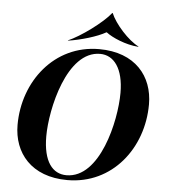

<svg xmlns="http://www.w3.org/2000/svg" viewBox="-54 -809 768 869"><g transform="rotate(5 330.0 -374.5)"><path d="M284 11.5C488 11.5 622.5 -163 622.5 -362C622.5 -489 541 -591.5 376.5 -591.5C172.5 -591.5 38 -415.5 38 -218C38 -91.5 119.5 11.5 284 11.5ZM278 -10C215 -10 172 -62.5 172 -178C172 -301 231.5 -570.5 382.5 -570.5C445.5 -570.5 489.5 -513 489.5 -402.5C489.5 -273.5 429.5 -10 278 -10ZM404 -670H402C363 -647.5 290 -626 232.5 -617.5L231.5 -618.5C287.5 -642.5 384 -712.5 421 -759.5H423C442 -712.5 505 -641.5 553 -618.5L550 -617.5C494 -621.5 431.5 -648.5 404 -670Z"/></g></svg>

Font: Beautique Display
Style: Bold
Weight: 700
Italic angle: -12°
Designer: Nhat-Quang Ngo
Version: Version 1.100;Glyphs 3.2.3 (3260)